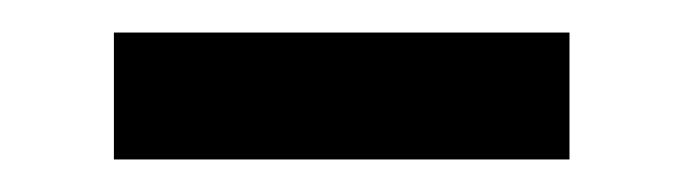

<svg xmlns="http://www.w3.org/2000/svg" viewBox="-20 -405 420 118"><path d="M330 -307H50V-385H330Z"/></svg>

Font: Kreadon
Style: Regular
Weight: 400
Designer: kohakuno
Foundry: StudioGnu
Version: Version 1.000;Glyphs 3.1.2 (3151)